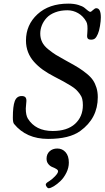

<svg xmlns="http://www.w3.org/2000/svg" viewBox="-20 -737 571 1043"><path d="M123.5 -189Q123.5 -182.1 121.8 -168.7Q120.1 -155.3 120.1 -147.5Q120.1 -111.3 131.3 -92.8Q173.3 -25.4 266.1 -25.4Q345.2 -25.4 387.7 -64.2Q430.2 -103 430.2 -166Q430.2 -184.1 426.8 -198.7Q423.3 -213.4 413.3 -226.8Q403.3 -240.2 393.6 -249.8Q383.8 -259.3 362.5 -272.5Q341.3 -285.6 324 -294.9Q306.6 -304.2 273.9 -321.3Q238.8 -339.4 212.4 -358.4Q186 -377.4 164.8 -401.1Q143.6 -424.8 132.3 -453.9Q121.1 -482.9 121.1 -516.6Q121.1 -602.1 183.6 -659.7Q246.1 -717.3 351.1 -717.3Q382.3 -717.3 405.5 -710.2Q428.7 -703.1 438.7 -694.8Q448.7 -686.5 457.3 -679.4Q465.8 -672.4 471.2 -672.4Q474.6 -672.4 485.1 -682.4Q495.6 -692.4 502.9 -692.4Q527.8 -692.4 527.8 -642.6Q527.8 -624 523.2 -595.9Q518.6 -567.9 511.7 -552.7Q504.4 -535.6 496.6 -528.6Q488.8 -521.5 474.1 -521.5Q453.1 -521.5 453.1 -540.5Q453.1 -543.5 454.6 -563Q456.1 -582.5 454.8 -596.7Q453.6 -610.8 448.7 -619.6Q432.1 -649.4 404.8 -665.3Q377.4 -681.2 346.2 -681.2Q309.1 -681.2 279.8 -669.9Q250.5 -658.7 233.4 -640.1Q216.3 -621.6 207.5 -599.6Q198.7 -577.6 198.7 -554.2Q198.7 -529.3 209 -508.3Q219.2 -487.3 243.2 -468.3Q267.1 -449.2 283.7 -439Q300.3 -428.7 335 -409.7Q344.2 -404.3 349.1 -401.9Q385.3 -382.3 407.7 -368.2Q430.2 -354 451.9 -336.2Q473.6 -318.4 485.4 -300.8Q497.1 -283.2 504.2 -260Q511.2 -236.8 511.2 -209Q511.2 -94.2 416 -25.4Q356.9 17.6 241.2 17.6Q122.6 17.6 56.2 -64Q49.8 -71.8 49.8 -97.7Q49.8 -160.2 60.3 -187.7Q70.8 -215.3 97.7 -215.3Q111.3 -215.3 117.4 -209.2Q123.5 -203.1 123.5 -189ZM228.5 265.6Q228.5 257.8 248.5 246.1Q261.2 238.8 278.3 221.2Q295.4 203.6 295.4 193.4Q295.4 186.5 285.6 180.7Q275.9 174.8 264.2 170.4Q252.4 166 242.7 154.3Q232.9 142.6 232.9 125Q232.9 100.1 249.3 85Q265.6 69.8 291.5 69.8Q318.4 69.8 336.2 89.8Q354 109.9 354 146.5Q354 174.3 340.6 201.4Q327.1 228.5 308.8 246.1Q290.5 263.7 272.5 274.7Q254.4 285.6 243.7 285.6Q239.3 285.6 233.9 278.3Q228.5 271 228.5 265.6Z"/></svg>

Font: Cooper*
Style: Italic
Weight: 400
Italic angle: -7°
Designer: Owen Earl
Foundry: indestructible type*
Version: Version 0.001